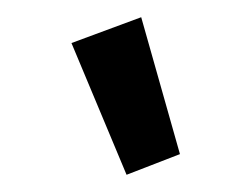

<svg xmlns="http://www.w3.org/2000/svg" viewBox="-20 -702 290 223"><path d="M127 -499 63 -652 144 -682 189 -523Z"/></svg>

Font: Inconsolata UltraCondensed ExtraBold
Style: Regular
Weight: 800
Width: 1
Monospace: yes
Designer: Raph Levien, Cyreal, Brenton Simpson
Foundry: Raph Levien, Cyreal, Google
Version: Version 3.001; ttfautohint (v1.8.2.53-6de2)